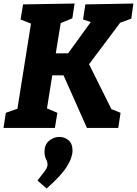

<svg xmlns="http://www.w3.org/2000/svg" viewBox="-26 -727 778 1091"><path d="M300 -86 286 0H-6L7 -86L73 -109L150 -593L91 -616L105 -702L398 -707L385 -623L319 -596L291 -424H361L490 -602L446 -616L459 -702L732 -707L720 -621L657 -598L480 -362L607 -107L659 -86L646 0H468L335 -299H271L241 -111ZM239 344 187 299Q216 262 230 243Q244 224 244 208Q244 193 235.5 177Q227 161 227 135Q227 94 253.5 72.5Q280 51 311 51Q340 51 363 69.5Q386 88 386 129Q386 167 355 218Q324 269 239 344Z"/></svg>

Font: Bitter ExtraBold
Style: Italic
Weight: 800
Italic angle: -9°
Designer: Sol Matas, and Bitter project Authors
Foundry: Sol Matas
Version: Version 2.001